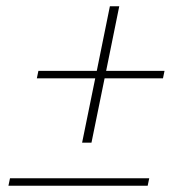

<svg xmlns="http://www.w3.org/2000/svg" viewBox="-20 -595 577 615"><path d="M285 -344H98L103 -368H290L332 -575H362L320 -368H507L502 -344H315L273 -138H243ZM12 -24H458L453 0H7Z"/></svg>

Font: Taviraj Thin
Style: Italic
Weight: 250
Italic angle: -12°
Designer: Katatrad Team
Foundry: CadsonDemak
Version: Version 1.001